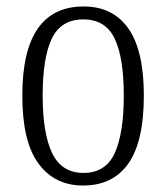

<svg xmlns="http://www.w3.org/2000/svg" viewBox="-20 -564 514 594"><path d="M237 10Q149 10 99 -58Q49 -126 49 -268Q49 -544 239 -544Q329 -544 377 -476Q425 -408 425 -268Q425 -126 377 -58Q329 10 237 10ZM238 -29Q307 -29 335 -90.5Q363 -152 363 -268Q363 -386 334.5 -445Q306 -504 238 -504Q169 -504 140.5 -445Q112 -386 112 -268Q112 -151 141.5 -90Q171 -29 238 -29Z"/></svg>

Font: Noto Serif Condensed Light
Style: Regular
Weight: 300
Width: 3
Designer: Monotype Design Team
Foundry: Monotype Imaging Inc.
Version: Version 2.013